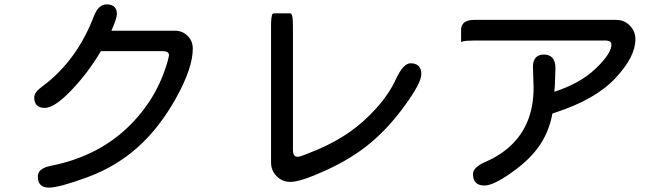

<svg xmlns="http://www.w3.org/2000/svg" viewBox="-20 -797 3040 882"><path d="M185.5 -301.3Q161.6 -301.3 149.4 -313.5Q137.2 -325.7 137.2 -349.6Q137.2 -373 172.9 -398.9Q332.5 -516.1 412.1 -724.6Q429.7 -769.5 460.4 -775.9Q465.3 -776.9 471.7 -776.9Q478 -776.9 484.4 -775.4Q504.4 -772 512.2 -756.3Q517.1 -746.1 517.1 -732.4Q517.1 -713.9 491.7 -655.8H784.2Q820.8 -655.8 845.7 -628.4Q865.7 -605.5 865.7 -574.2Q865.7 -484.9 789.1 -347.2Q712.4 -209.5 612.5 -120.4Q512.7 -31.2 382.3 16.8Q252 64.9 204.1 64.9Q179.2 64.9 166.5 52.2Q153.8 39.6 153.8 14.6Q153.8 -2.4 165.5 -14.2Q179.7 -28.3 210.9 -34.7Q423.3 -76.2 563.2 -208.5Q703.1 -340.8 752.4 -523.9L756.3 -542.5Q756.3 -550.8 752 -555.2Q745.1 -562 727.5 -562H443.4Q382.3 -458.5 302.7 -377Q229 -301.3 185.5 -301.3Z M1339.4 -78.1Q1343.3 -76.7 1346.7 -76.7Q1350.1 -76.7 1353 -77.1Q1373 -82 1441.4 -110.8Q1522 -145.5 1587.4 -191.4Q1652.8 -237.3 1710.4 -301.8Q1768.1 -366.2 1799.3 -434.6Q1817.4 -473.1 1835 -490.7Q1850.6 -506.3 1866.2 -506.3Q1890.1 -506.3 1902.8 -493.7Q1915.5 -481 1915.5 -456.1Q1915.5 -417 1841.3 -314.5Q1767.6 -211.9 1682.6 -140.9Q1597.7 -69.8 1479.5 -15.6Q1361.3 38.6 1314.5 38.6Q1276.9 38.6 1251 12.7Q1225.1 -13.2 1225.1 -50.8V-674.8Q1225.1 -702.1 1226.6 -712.6Q1228 -723.1 1229 -726.1Q1230.5 -731.4 1231.9 -732.9Q1234.9 -735.8 1238.3 -735.8H1312.5Q1321.3 -735.8 1323.7 -716.3Q1325.7 -702.1 1325.7 -674.8V-107.4Q1325.7 -83 1339.4 -78.1Z M2205.1 55.2Q2179.2 55.2 2166 42Q2152.8 28.8 2152.8 2.9Q2152.8 -28.8 2210.9 -53.7Q2285.2 -86.4 2334 -135.7Q2431.2 -232.9 2431.2 -394.5L2428.2 -490.2Q2428.2 -519.5 2442.4 -533.7Q2455.1 -546.4 2478.8 -546.4Q2502.4 -546.4 2516.1 -532.7Q2531.7 -517.1 2531.7 -483.4L2528.8 -404.8Q2527.8 -390.1 2526.4 -375.5Q2644 -413.1 2715.8 -481.4Q2755.4 -519 2773.4 -548.3Q2788.6 -572.8 2788.6 -590.8Q2788.6 -599.6 2783.7 -604.5Q2777.3 -610.8 2760.7 -610.8H2156.2Q2120.1 -610.8 2105 -606.4L2098.1 -604V-659.2Q2098.1 -679.2 2109.9 -690.9Q2124.5 -705.6 2156.2 -705.6H2810.5Q2851.1 -705.6 2877 -675.3Q2898.9 -651.4 2898.9 -616.2Q2898.9 -536.1 2806.6 -437.5Q2714.8 -339.8 2531.7 -280.3L2517.6 -275.4Q2502.4 -191.9 2458 -127.9Q2413.1 -62.5 2329.6 -3.9Q2287.6 25.9 2256.8 40.5Q2226.1 55.2 2205.1 55.2Z"/></svg>

Font: YuPearl-Medium
Style: Medium
Weight: 500
Designer: Max Yao
Foundry: Max-Everyday
Version: Version 1.011; ttfautohint (v1.8.3)